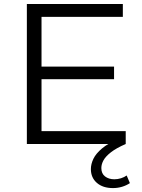

<svg xmlns="http://www.w3.org/2000/svg" viewBox="-20 -720 709 960"><path d="M114.3 0V-700H594.2V-635.7H187.6V-64.3H608.6V0ZM180.3 -323.9V-387.1H550.3V-323.9ZM544.7 220.4Q494.4 220.4 464.4 194.4Q434.4 168.4 434.4 125.5Q434.4 100.5 446.9 74.2Q459.4 48 490.3 22Q521.2 -4 575.4 -26.8L608.6 0Q561 20.7 534.6 41.4Q508.1 62.1 497.4 81.7Q486.7 101.2 486.7 120.4Q486.7 147.8 505.2 162.1Q523.8 176.4 551.9 176.4Q568.4 176.4 584.9 171.3Q601.4 166.1 613.4 157.4L629.5 195.6Q611.8 207.4 590.1 213.9Q568.5 220.4 544.7 220.4Z"/></svg>

Font: Montserrat Thin
Style: Regular
Weight: 100
Designer: Julieta Ulanovsky
Foundry: Julieta Ulanovsky
Version: Version 9.000